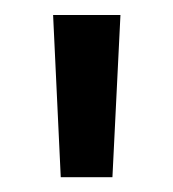

<svg xmlns="http://www.w3.org/2000/svg" viewBox="-20 -708 231 256"><path d="M129.9 -471.7H61L50.8 -688H140.6Z"/></svg>

Font: Liberation Sans
Style: Regular
Weight: 400
Designer: Steve Matteson
Foundry: Ascender Corporation
Version: Version 2.00.1